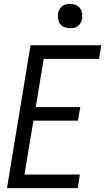

<svg xmlns="http://www.w3.org/2000/svg" viewBox="-20 -968 541 988"><path d="M16 0 137 -735H501L490 -665H205L164 -417H393L381 -347H152L106 -70H391L380 0ZM340 -823Q326 -823 312 -828Q298 -833 290 -844Q282 -855 279.5 -870Q277 -885 279 -900Q281 -910 286.5 -920Q292 -930 300.5 -936.5Q309 -943 319.5 -945.5Q330 -948 341 -948Q355 -948 369 -942.5Q383 -937 391.5 -926Q400 -915 402.5 -900Q405 -885 402 -870Q400 -860 394.5 -850Q389 -840 380.5 -833.5Q372 -827 361.5 -825Q351 -823 340 -823Z"/></svg>

Font: Iosevka Term Curly Oblique
Style: Regular
Weight: 400
Italic angle: -9°
Designer: Belleve Invis
Foundry: Belleve Invis
Version: Version 32.3.0